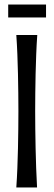

<svg xmlns="http://www.w3.org/2000/svg" viewBox="-20 -825 236 845"><path d="M144 -670.9Q141.1 -629.4 139.4 -585.9Q137.7 -542.5 136.7 -499.5Q135.7 -456.5 135.3 -415Q134.8 -373.5 134.8 -335.9Q134.8 -298.3 135.3 -256.8Q135.7 -215.3 136.7 -172.1Q137.7 -128.9 139.2 -85.2Q140.6 -41.5 143.1 0H51.8Q54.7 -41.5 56.4 -85.2Q58.1 -128.9 59.1 -172.1Q60.1 -215.3 60.5 -256.8Q61 -298.3 61 -335.9Q61 -373.5 60.5 -415Q60.1 -456.5 59.1 -499.5Q58.1 -542.5 56.4 -585.9Q54.7 -629.4 51.8 -670.9ZM16.1 -748V-805.2H182.6V-748Z"/></svg>

Font: Crushed
Style: Regular
Weight: 400
Width: 3
Designer: Astigmatic (AOETI)
Foundry: Astigmatic (AOETI)
Version: Version 001.000